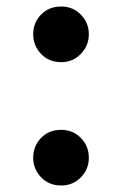

<svg xmlns="http://www.w3.org/2000/svg" viewBox="-20 -560 375 590"><path d="M168 -369Q130 -369 106 -394.5Q82 -420 82 -455Q82 -490 106 -515Q130 -540 168 -540Q204 -540 228.5 -515Q253 -490 253 -455Q253 -420 228.5 -394.5Q204 -369 168 -369ZM168 10Q130 10 106 -15.5Q82 -41 82 -75Q82 -111 106 -136Q130 -161 168 -161Q204 -161 228.5 -136Q253 -111 253 -75Q253 -40 228.5 -15Q204 10 168 10Z"/></svg>

Font: Be Vietnam Pro
Style: Bold
Weight: 700
Designer: Lam Bao, Tony Le, Vietanh Nguyen
Foundry: Yellow Type Foundry
Version: Version 1.002; ttfautohint (v1.8.3)